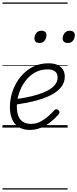

<svg xmlns="http://www.w3.org/2000/svg" viewBox="-20 -1030 624 1550"><path d="M221 19Q168 19 132 -3.5Q96 -26 78 -67.5Q60 -109 60 -165Q60 -233 82.5 -296.5Q105 -360 146.5 -410.5Q188 -461 244.5 -490Q301 -519 370 -519Q418 -519 447 -504.5Q476 -490 489.5 -466Q503 -442 503 -412Q503 -365 475.5 -329.5Q448 -294 403 -269Q358 -244 304 -227.5Q250 -211 195.5 -200.5Q141 -190 94 -183L99 -229Q141 -234 188.5 -243Q236 -252 281 -265.5Q326 -279 363.5 -298.5Q401 -318 423 -344.5Q445 -371 445 -405Q445 -438 423.5 -454Q402 -470 364 -470Q307 -470 261.5 -444Q216 -418 183.5 -374.5Q151 -331 133.5 -277Q116 -223 116 -169Q116 -125 128 -94Q140 -63 165.5 -46.5Q191 -30 231 -30Q272 -30 307 -48.5Q342 -67 370.5 -92.5Q399 -118 419 -140Q427 -149 436 -148Q445 -147 452 -140Q459 -134 460.5 -126.5Q462 -119 454 -108Q427 -76 391 -47Q355 -18 312 0.5Q269 19 221 19ZM298 -683Q280 -683 269 -692Q258 -701 258 -719Q258 -743 272.5 -762.5Q287 -782 315 -782Q333 -782 344 -773Q355 -764 355 -745Q355 -722 340.5 -702.5Q326 -683 298 -683ZM527 -683Q509 -683 497.5 -692Q486 -701 486 -719Q486 -743 501 -762.5Q516 -782 544 -782Q561 -782 572.5 -773Q584 -764 584 -745Q584 -722 569.5 -702.5Q555 -683 527 -683ZM0 490H526V500H0ZM0 -20H526V0H0ZM0 -505H526V-500H0ZM0 -1010H526V-1000H0Z"/></svg>

Font: Playwrite US Trad Guides
Style: Regular
Weight: 400
Designer: Veronika Burian, José Scaglione
Foundry: TypeTogether
Version: Version 1.003